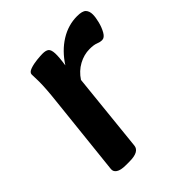

<svg xmlns="http://www.w3.org/2000/svg" viewBox="-155 -629 730 730"><g transform="rotate(-45 210.5 -264.0)"><path d="M104 2Q77 2 64.5 -6.5Q52 -15 54 -29L89 -357Q96 -419 96 -456Q96 -470 95.5 -478Q95 -486 95 -495Q95 -506 112 -512Q129 -518 149.5 -520Q170 -522 180 -522Q198 -522 206 -515.5Q214 -509 215 -489Q216 -469 210 -429Q241 -477 283.5 -503.5Q326 -530 374 -530Q402 -530 411.5 -520Q421 -510 421 -492Q421 -477 415.5 -455Q410 -433 400 -415.5Q390 -398 377 -398Q366 -398 354 -403Q342 -408 319 -408Q289 -408 260.5 -392.5Q232 -377 213 -348L180 -28Q177 2 124 2Z"/></g></svg>

Font: Asap Semi Expanded Semi Expanded SemiBold
Style: Italic
Weight: 600
Width: 6
Italic angle: -6°
Designer: Pablo Cosgaya
Foundry: Omnibus-Type
Version: Version 3.001; ttfautohint (v1.8.4.7-5d5b)